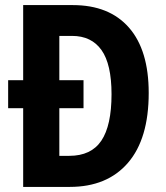

<svg xmlns="http://www.w3.org/2000/svg" viewBox="-20 -734 651 754"><path d="M266 -714Q409 -714 486.5 -625.5Q564 -537 564 -369Q564 -189 482.5 -94.5Q401 0 254 0H71V-309H12V-419H71V-714ZM263 -593H213V-419H308V-309H213V-122H252Q338 -122 378 -181.5Q418 -241 418 -364Q418 -482 378.5 -537.5Q339 -593 263 -593Z"/></svg>

Font: Noto Sans Lao Condensed
Style: Bold
Weight: 700
Width: 3
Designer: Monotype Design Team
Foundry: Monotype Imaging Inc.
Version: Version 2.003; ttfautohint (v1.8.4.7-5d5b)